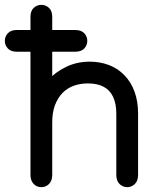

<svg xmlns="http://www.w3.org/2000/svg" viewBox="-60 -763 648 794"><path d="M10 -639Q-15 -639 -27.5 -625.5Q-40 -612 -40 -594Q-40 -576 -27.5 -562.5Q-15 -549 10 -549Q43 -549 80 -549Q117 -549 159.5 -549Q202 -549 250 -549Q276 -549 288.5 -562.5Q301 -576 301 -594Q301 -612 288.5 -625.5Q276 -639 250 -639Q218 -639 180.5 -639Q143 -639 101 -639Q59 -639 10 -639ZM421 -40Q421 -15 434.5 -2Q448 11 466 11Q484 11 497.5 -2Q511 -15 511 -40Q511 -65 511 -86.5Q511 -108 511 -129.5Q511 -151 511 -175Q511 -210 511 -240Q511 -270 511 -293Q511 -345 496 -385Q481 -425 454 -452.5Q427 -480 390.5 -494Q354 -508 311 -508Q259 -508 214.5 -487Q170 -466 136.5 -429.5Q103 -393 84.5 -346Q66 -299 66 -248Q66 -223 66 -195.5Q66 -168 66 -141Q66 -114 66 -88.5Q66 -63 66 -40Q66 -20 75 -7.5Q84 5 97.5 9Q111 13 124.5 9Q138 5 147 -7.5Q156 -20 156 -40Q156 -61 156 -104.5Q156 -148 156 -203Q156 -258 156 -315Q156 -372 156 -422Q156 -472 156 -505Q156 -538 156 -543Q156 -571 156 -591.5Q156 -612 156 -628.5Q156 -645 156 -660.5Q156 -676 156 -693Q156 -718 142.5 -730.5Q129 -743 111 -743Q93 -743 79.5 -730.5Q66 -718 66 -693Q66 -676 66 -651.5Q66 -627 66 -599Q66 -571 66 -543Q66 -535 66 -499.5Q66 -464 66 -412.5Q66 -361 66 -303Q66 -245 66 -190.5Q66 -136 66 -96Q66 -56 66 -40Q66 -20 75 -7.5Q84 5 97.5 9Q111 13 124.5 9Q138 5 147 -7.5Q156 -20 156 -40Q156 -71 156 -113.5Q156 -156 156 -195.5Q156 -235 156 -258Q156 -297 167 -327Q178 -357 197.5 -377.5Q217 -398 244 -408Q271 -418 304 -418Q342 -418 368 -404.5Q394 -391 407.5 -363Q421 -335 421 -293Q421 -259 421 -229Q421 -199 421 -175Q421 -155 421 -131.5Q421 -108 421 -84.5Q421 -61 421 -40Z"/></svg>

Font: Tilt Neon
Style: Regular
Weight: 400
Designer: Andy Clymer
Foundry: Andy Clymer
Version: Version 1.000